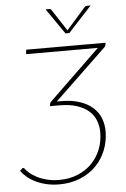

<svg xmlns="http://www.w3.org/2000/svg" viewBox="-60 -945 656 996"><g transform="rotate(-5 267.5 -447.0)"><path d="M510 -695Q509 -691.5 507.8 -687.8Q506.5 -684 502.5 -680L232.5 -421.5H252.5Q311 -421.5 352.5 -407.2Q394 -393 420.2 -369Q446.5 -345 458.8 -313.2Q471 -281.5 471 -246.5Q471 -193.5 452.2 -147Q433.5 -100.5 399.2 -66Q365 -31.5 316.5 -11.8Q268 8 208.5 8Q172.5 8 141.5 0.8Q110.5 -6.5 85.5 -18.8Q60.5 -31 41.8 -46.8Q23 -62.5 11.5 -79.5L22.5 -90.5Q24 -92.5 25.5 -92.8Q27 -93 28 -93Q30.5 -93 31.5 -92.2Q32.5 -91.5 34.5 -90Q42.5 -78.5 58 -65.2Q73.5 -52 95.8 -40.8Q118 -29.5 146.8 -22.2Q175.5 -15 210 -15Q263 -15 306 -32.8Q349 -50.5 379.5 -81.5Q410 -112.5 426.5 -154Q443 -195.5 443 -243Q443 -274.5 432.2 -303.2Q421.5 -332 397.5 -353.5Q373.5 -375 335.2 -387.8Q297 -400.5 241.5 -400.5H195L196 -410Q196.5 -417 202.5 -423L468.5 -680H95L97.5 -703H510.5ZM450.5 -902.5 328 -769.5H308L216 -902.5H234.5Q237 -902.5 240.5 -901.8Q244 -901 246 -897L317.5 -787.5Q319 -785.5 319.5 -783.5L322.5 -787.5L419 -897Q422.5 -901 426 -901.8Q429.5 -902.5 432 -902.5Z"/></g></svg>

Font: Lato ExtraLight
Style: Italic
Weight: 275
Italic angle: -7°
Designer: Lukasz Dziedzic with Adam Twardoch and Botio Nikoltchev
Foundry: tyPoland Lukasz Dziedzic
Version: Version 2.015; 2015-08-06; http://www.latofonts.com/